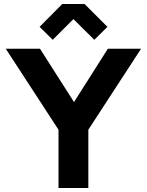

<svg xmlns="http://www.w3.org/2000/svg" viewBox="-20 -945 738 965"><path d="M293 -925H405L520 -810L454 -745L349 -849L245 -745L179 -810ZM274 -293 9 -700H181L352 -432L522 -700H689L424 -293V0H274Z"/></svg>

Font: Post Grotesk Bold
Style: Bold
Weight: 700
Version: Version 1.0